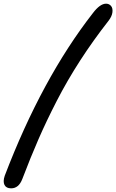

<svg xmlns="http://www.w3.org/2000/svg" viewBox="-85 -863 636 1052"><path d="M-23.9 168.9Q-50.8 168.9 -60.3 150.4Q-69.8 131.8 -59.1 100.1Q144 -432.1 423.8 -791Q462.9 -842.8 496.1 -842.8Q512.7 -842.8 523.2 -830.6Q533.7 -818.4 531 -795.7Q528.3 -772.9 508.8 -748Q424.8 -640.6 354 -531Q283.2 -421.4 226.3 -310.8Q169.4 -200.2 126 -100.6Q82.5 -1 37.1 118.2Q17.6 168.9 -23.9 168.9Z"/></svg>

Font: Shantell Sans Normal
Style: Italic
Weight: 400
Italic angle: -11.31°
Designer: Stephen Nixon, Anya Danilova, Shantell Martin
Foundry: Arrow Type
Version: Version 1.006;[559af2be0]